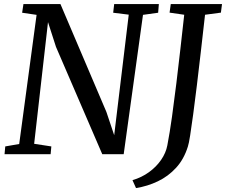

<svg xmlns="http://www.w3.org/2000/svg" viewBox="-20 -763 1118 950"><path d="M2.5 0 6 -38.5 75 -50.5 161 -689.5 89.5 -700 96 -743H279L506.5 -209L545 -94L617 -690.5L540 -700L545 -743H766L762.5 -700L687.5 -689.5L592 0H486L257 -531L217.5 -653.5L149 -51.5L234 -38.5L230.5 0ZM653 167.5 635.5 128.5Q681 115 717.2 88.8Q753.5 62.5 777.2 28Q801 -6.5 808 -44Q820 -106.5 831 -185.2Q842 -264 852.5 -350Q863 -436 872.8 -523Q882.5 -610 891.5 -690L819 -700.5L825 -743H1078.5L1073 -700.5L994.5 -690Q984 -597 973.8 -507.8Q963.5 -418.5 954 -339.8Q944.5 -261 936 -198.2Q927.5 -135.5 921 -93.8Q914.5 -52 909.5 -37.5Q890 25 851.2 67.2Q812.5 109.5 761.2 134Q710 158.5 653 167.5Z"/></svg>

Font: Merriweather 24pt
Style: Italic
Weight: 400
Italic angle: -7.8°
Designer: Eben Sorkin
Foundry: Eben Sorkin
Version: Version 2.101